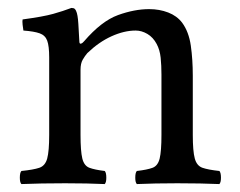

<svg xmlns="http://www.w3.org/2000/svg" viewBox="-20 -462 606 484"><path d="M192 -358Q236 -409 277.5 -424Q319 -439 356 -439Q382 -439 404 -430.5Q426 -422 439 -405Q456 -382 461 -347Q466 -312 466 -271V-122Q466 -81 471 -62.5Q476 -44 490.5 -39Q505 -34 533 -31Q537 -27 537 -14Q537 -2 533 2Q511 1 484 0.5Q457 0 427 0Q397 0 372.5 0.5Q348 1 325 2Q321 -2 321 -14Q321 -27 325 -31Q351 -34 364.5 -39Q378 -44 382.5 -62.5Q387 -81 387 -122V-274Q387 -297 385 -316.5Q383 -336 375 -351Q366 -368 351.5 -376.5Q337 -385 322 -385Q293 -385 261 -370.5Q229 -356 200 -328Q194 -321 188.5 -311.5Q183 -302 183 -286V-122Q183 -81 187.5 -62.5Q192 -44 205.5 -39Q219 -34 244 -31Q248 -27 248 -14Q248 -2 244 2Q222 1 198 0.5Q174 0 144 0Q114 0 85.5 0.5Q57 1 34 2Q30 -2 30 -14Q30 -27 34 -31Q64 -34 79 -39Q94 -44 99 -62.5Q104 -81 104 -122V-317Q104 -346 99 -359.5Q94 -373 80 -378Q66 -383 39 -385Q38 -390 37 -399.5Q36 -409 37 -413Q89 -420 114 -427Q139 -434 160 -442Q166 -442 168.5 -439.5Q171 -437 172 -434Q176 -426 177.5 -402Q179 -378 180 -358Q180 -351 184 -352Q188 -353 192 -358Z"/></svg>

Font: Triodion
Style: Regular
Weight: 400
Version: Version 1.201; ttfautohint (v1.8.4.7-5d5b)